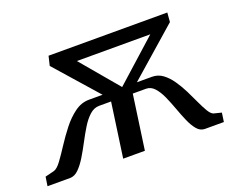

<svg xmlns="http://www.w3.org/2000/svg" viewBox="-150 -691 1025 844"><g transform="rotate(-20 362.0 -269.0)"><path d="M-58.5 0 -52 -42.5 -9.5 -53Q6 -57.5 25 -83.2Q44 -109 67 -144.5Q90 -180 117 -214.5Q144 -249 175.5 -272Q207 -295 243 -295H306.5L131.5 -493.5L142 -537.5H697.5L694 -494L467 -295H537.5Q565.5 -295 587.8 -278.5Q610 -262 628.2 -235.5Q646.5 -209 661.5 -178.8Q676.5 -148.5 689.2 -120.8Q702 -93 713.5 -74Q725 -55 736.5 -51L772.5 -42L766.5 0H677.5Q656.5 0 641 -18.5Q625.5 -37 613 -65.8Q600.5 -94.5 588.8 -127Q577 -159.5 564 -188.5Q551 -217.5 534.2 -236Q517.5 -254.5 495 -254.5H433L397 0H295.5L331.5 -254.5H275.5Q251.5 -254.5 231 -236Q210.5 -217.5 192.8 -188.5Q175 -159.5 158 -127Q141 -94.5 123.5 -65.8Q106 -37 87.2 -18.5Q68.5 0 47 0ZM399 -297.5 594.5 -473H251Z"/></g></svg>

Font: Merriweather 60pt
Style: Italic
Weight: 400
Italic angle: -7.8°
Version: Version 2.101